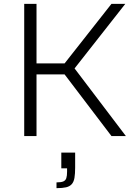

<svg xmlns="http://www.w3.org/2000/svg" viewBox="-20 -708 708 999"><path d="M106 0V-688H170V-378H316L560 -688H632L368 -352L635 0H560L316 -321H170V0ZM274 271V241Q298 241 309.5 236Q321 231 325 219Q329 207 329 185V168H299V86H371V164Q371 196 367.5 217Q364 238 353.5 250Q343 262 324 266.5Q305 271 274 271Z"/></svg>

Font: Saira Thin Light
Style: Regular
Weight: 300
Version: Version 1.101